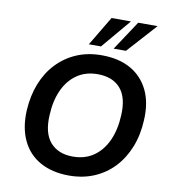

<svg xmlns="http://www.w3.org/2000/svg" viewBox="-99 -1025 1003 1121"><g transform="rotate(10 402.0 -464.5)"><path d="M385 10Q286 10 214.5 -29.5Q143 -69 107.5 -144Q72 -219 77 -322Q82 -410 110.5 -482Q139 -554 188.5 -606Q238 -658 304.5 -686.5Q371 -715 453 -715Q554 -715 624.5 -675.5Q695 -636 731 -562Q767 -488 761 -384Q757 -296 728 -223.5Q699 -151 650 -99Q601 -47 534 -18.5Q467 10 385 10ZM388 -103Q460 -103 511.5 -139Q563 -175 592 -239Q621 -303 625 -388Q631 -495 584.5 -548.5Q538 -602 449 -602Q378 -602 326.5 -566.5Q275 -531 246 -467.5Q217 -404 213 -318Q207 -211 254 -157Q301 -103 388 -103ZM367 -765 471 -939H586L439 -765ZM514 -765 629 -939H744L587 -765Z"/></g></svg>

Font: Nunito Sans 10pt
Style: Bold Italic
Weight: 700
Italic angle: -9°
Designer: Vernon Adams
Foundry: Vernon Adams
Version: Version 3.101;gftools[0.9.27]